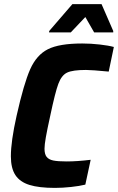

<svg xmlns="http://www.w3.org/2000/svg" viewBox="-20 -908 575 936"><path d="M33 -146Q33 -219 61 -344Q96 -500 127 -570Q158 -640 213.5 -668Q269 -696 381 -696Q423 -696 466.5 -691Q510 -686 535 -679L510 -559Q427 -567 399 -567Q334 -567 307 -554Q280 -541 264.5 -499.5Q249 -458 225 -344Q210 -276 203.5 -239Q197 -202 197 -183Q197 -156 207.5 -143Q218 -130 240 -125.5Q262 -121 305 -121Q356 -121 422 -129L396 -8Q368 -1 326.5 3.5Q285 8 248 8Q170 8 123.5 -6.5Q77 -21 55 -54.5Q33 -88 33 -146ZM219 -750 220 -757 333 -888H475L532 -757V-750H439L396 -825L325 -750Z"/></svg>

Font: Saira Semi Condensed
Style: Bold Italic
Weight: 700
Width: 4
Italic angle: -12°
Designer: Hector Gatti with collaboration of the Omnibus-Type team
Foundry: Omnibus-Type
Version: Version 1.001; ttfautohint (v1.8)